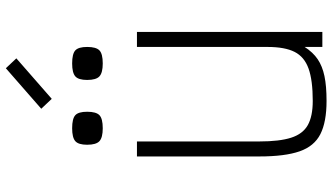

<svg xmlns="http://www.w3.org/2000/svg" viewBox="-254 -840 1109 640"><g transform="rotate(-90 300.0 -520.5)"><path d="M283 14Q213 14 172.5 -6.5Q132 -27 115 -76Q98 -125 98 -210V-618H148V-210Q148 -143 160.5 -104Q173 -65 202.5 -48.5Q232 -32 283 -32Q352 -32 391 -46Q430 -60 446.5 -92.5Q463 -125 463 -183V-618H513V0H463V-59Q445 -31 422 -15.5Q399 0 366 7Q333 14 283 14ZM408 -732Q377 -732 365 -743Q353 -754 353 -784Q353 -813 365 -823.5Q377 -834 408 -834Q440 -834 451.5 -823.5Q463 -813 463 -784Q463 -754 451.5 -743Q440 -732 408 -732ZM192 -732Q161 -732 149 -743Q137 -754 137 -784Q137 -813 149 -823.5Q161 -834 192 -834Q224 -834 235.5 -823.5Q247 -813 247 -784Q247 -754 235.5 -743Q224 -732 192 -732ZM290 -902 257 -937 392 -1055 425 -1020Z"/></g></svg>

Font: Victor Mono Thin
Style: Regular
Weight: 100
Monospace: yes
Designer: Rune Bjørnerås
Version: Version 1.561;gftools[0.9.30]